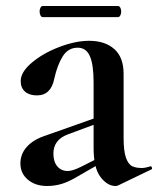

<svg xmlns="http://www.w3.org/2000/svg" viewBox="-20 -613 527 640"><path d="M365 7Q338 7 315 -23Q292 -53 292 -120V-337Q292 -398 279.5 -426Q267 -454 239 -454Q207 -454 189 -425Q171 -396 161 -351Q150 -295 103 -295Q78 -295 63.5 -307.5Q49 -320 49 -343Q49 -373 86.5 -404.5Q124 -436 178 -456.5Q232 -477 277 -477Q330 -477 361 -449.5Q392 -422 392 -367V-154Q392 -109 400 -87Q408 -65 420.5 -59Q433 -53 453 -53Q463 -53 480 -58L482 -59Q485 -59 486.5 -54Q488 -49 484 -48L374 5Q370 7 365 7ZM48 -68Q48 -99 68.5 -122.5Q89 -146 126 -159L327 -230L330 -211L206 -165Q158 -147 158 -101Q158 -74 171 -58.5Q184 -43 206 -43Q222 -43 250 -57L337 -101L338 -82L239 -25Q209 -7 185.5 0Q162 7 137 7Q98 7 73 -14Q48 -35 48 -68ZM112 -575Q112 -582 115 -587.5Q118 -593 122 -593H373Q378 -593 381 -587.5Q384 -582 384 -575Q384 -567 381 -561.5Q378 -556 373 -556H122Q118 -556 115 -561.5Q112 -567 112 -575Z"/></svg>

Font: Cormorant Unicase
Style: Bold
Weight: 700
Designer: Christian Thalmann (Catharsis Fonts)
Foundry: Catharsis Fonts
Version: Version 4.000